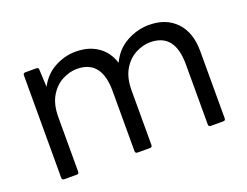

<svg xmlns="http://www.w3.org/2000/svg" viewBox="-86 -683 1097 852"><g transform="rotate(-20 462.5 -257.5)"><path d="M89 0Q78 0 78 -11V-495Q78 -505 89 -505H140Q151 -505 151 -495L155 -412Q181 -463 229 -489Q277 -515 329 -515Q390 -515 432.5 -486Q475 -457 492 -403Q518 -459 569 -487Q620 -515 675 -515Q756 -515 803 -465.5Q850 -416 850 -328V-11Q850 0 840 0H781Q770 0 770 -11V-295Q770 -441 654 -441Q619 -441 584 -422.5Q549 -404 526.5 -365.5Q504 -327 504 -267V-11Q504 0 494 0H435Q424 0 424 -11V-295Q424 -441 308 -441Q273 -441 238 -422.5Q203 -404 180.5 -365.5Q158 -327 158 -267V-11Q158 0 148 0Z"/></g></svg>

Font: LINE Seed Sans
Style: Regular
Weight: 400
Designer: LINE VX Design & Dalton Maag Ltd & Sandoll Inc
Foundry: Dalton Maag Ltd
Version: Version 1.003